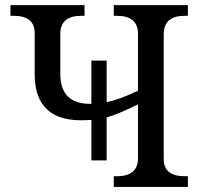

<svg xmlns="http://www.w3.org/2000/svg" viewBox="-20 -734 796 754"><path d="M338.9 -263.2 320.8 -262.2Q116.2 -251 116.2 -442.9V-604Q116.2 -671.9 34.2 -671.9H21V-713.9H312V-671.9H298.8Q216.8 -671.9 216.8 -600.1V-443.8Q216.8 -326.2 334 -326.2H338.9V-496.1H398.9V-333Q447.8 -342.3 522 -377.9V-600.1Q522 -671.9 439.9 -671.9H426.8V-713.9H717.8V-671.9H705.1Q623 -671.9 623 -600.1V-108.9Q623 -42 705.1 -42H717.8V0H426.8V-42H439.9Q522 -42 522 -113.8V-324.2Q438.5 -283.2 398.9 -272.9V-104H338.9Z"/></svg>

Font: Noto Serif
Style: Regular
Weight: 400
Designer: Monotype Design team
Foundry: Monotype Imaging Inc.
Version: Version 1.02